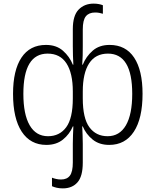

<svg xmlns="http://www.w3.org/2000/svg" viewBox="-20 -790 859 1060"><path d="M327 250Q308 250 293 246.5Q278 243 267 238V191Q277 195 290 198Q303 201 317 201Q350 201 366 179.5Q382 158 382 107V4Q382 -19 383 -43Q384 -67 385 -92H382Q364 -49 327.5 -19.5Q291 10 236 10Q148 10 100 -63Q52 -136 52 -272Q52 -402 98.5 -472Q145 -542 234 -542Q291 -542 327.5 -510Q364 -478 382 -433H385Q382 -484 382 -535V-629Q382 -704 414 -737Q446 -770 497 -770Q512 -770 525.5 -767.5Q539 -765 548 -761V-714Q539 -717 528 -719Q517 -721 505 -721Q471 -721 454 -700Q437 -679 437 -627V-535Q437 -508 436.5 -483.5Q436 -459 434 -433H437Q455 -478 491.5 -510Q528 -542 585 -542Q674 -542 720.5 -472Q767 -402 767 -272Q767 -136 719 -63Q671 10 583 10Q528 10 491.5 -19.5Q455 -49 437 -92H434Q435 -67 436 -43Q437 -19 437 4V108Q437 184 407.5 217Q378 250 327 250ZM245 -38Q309 -38 345.5 -87.5Q382 -137 382 -247V-285Q382 -386 347 -440Q312 -494 243 -494Q109 -494 109 -272Q109 -158 144 -98Q179 -38 245 -38ZM574 -38Q640 -38 675 -98Q710 -158 710 -272Q710 -494 576 -494Q507 -494 472 -440Q437 -386 437 -285V-247Q437 -137 473.5 -87.5Q510 -38 574 -38Z"/></svg>

Font: Noto Sans Georgian SemiCondensed Light
Style: Regular
Weight: 300
Width: 4
Designer: Monotype Design Team, Akaki Razmadze
Foundry: Google LLC
Version: Version 2.005; ttfautohint (v1.8.4.7-5d5b)